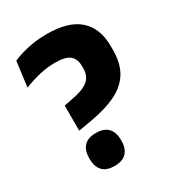

<svg xmlns="http://www.w3.org/2000/svg" viewBox="-163 -750 788 862"><g transform="rotate(-30 231.0 -319.0)"><path d="M119.9 -203.2V-333.7L167.9 -342.9Q209.5 -351.1 232.8 -363.5Q256.1 -375.9 266 -393.9Q275.8 -412 275.8 -436.1V-448.7Q275.8 -484.9 253.9 -503.5Q232 -522.1 179.2 -522.1Q136.7 -522.1 95.5 -512.2Q54.3 -502.3 15.7 -486.8L32.3 -616.6Q51.3 -625.3 78.5 -633.5Q105.7 -641.7 139.2 -647Q172.7 -652.2 210 -652.2Q322.4 -652.2 377.4 -603.1Q432.4 -553.9 432.4 -461V-440.7Q432.4 -372.4 405.2 -327.4Q377.9 -282.4 324 -255.9Q270.2 -229.4 190.1 -215.3ZM179.1 13.6Q136.9 13.6 116.9 -8.4Q96.9 -30.4 96.9 -69.1V-74.5Q96.9 -113.2 116.9 -135.1Q136.9 -157.1 179.1 -157.1Q221.1 -157.1 241.4 -135.1Q261.6 -113.2 261.6 -74.5V-69.1Q261.6 -30.4 241.4 -8.4Q221.1 13.6 179.1 13.6Z"/></g></svg>

Font: Anek Latin Medium
Style: Regular
Weight: 500
Designer: Yesha Goshar
Foundry: Ek Type
Version: Version 1.003